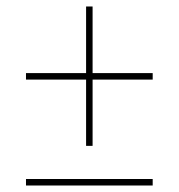

<svg xmlns="http://www.w3.org/2000/svg" viewBox="-20 -592 550 591"><path d="M245 -143H265V-347H450V-367H265V-572H245V-367H60V-347H245ZM60 -21H450V-41H60Z"/></svg>

Font: Noto Serif Display SemiCondensed SemiBold
Style: Regular
Weight: 600
Width: 4
Designer: Monotype Design Team
Foundry: Monotype Imaging Inc.
Version: Version 2.009